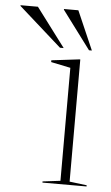

<svg xmlns="http://www.w3.org/2000/svg" viewBox="-185 -768 464 804"><g transform="rotate(5 47.0 -366.0)"><path d="M137.5 -527.5V-14L210 -5V0H24.5V-5L99 -14V-489L17 -506V-513.5L133.5 -527.5ZM64 -569H48.5L-131.5 -729V-732H-58.5ZM182.5 -569H170.5L51 -729V-732H111.5Z"/></g></svg>

Font: Newsreader 72pt ExtraLight
Style: Regular
Weight: 275
Designer: Hugues Gentile
Foundry: Production Type
Version: Version 1.003; ttfautohint (v1.8.3)